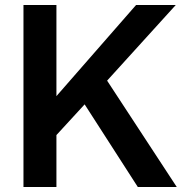

<svg xmlns="http://www.w3.org/2000/svg" viewBox="-20 -749 748 769"><path d="M532 0 319 -331 206 -208V0H74V-729H206V-364L525 -729H684L409 -426L688 0Z"/></svg>

Font: Mona Sans SemiBold
Style: Regular
Weight: 600
Designer: Deni Anggara
Foundry: GitHub
Version: Version 2.000;Glyphs 3.2.3 (3260)